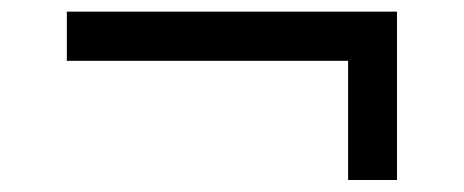

<svg xmlns="http://www.w3.org/2000/svg" viewBox="-20 -474 792 328"><path d="M574.7 -166.5V-370.1H94.2V-454.1H658.2V-166.5Z"/></svg>

Font: Kameron SemiBold
Style: Regular
Weight: 600
Designer: Vernon Adams
Foundry: Vernon Adams
Version: Version 1.100